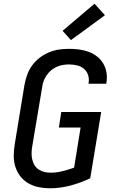

<svg xmlns="http://www.w3.org/2000/svg" viewBox="-20 -1006 640 1034"><path d="M249 8Q218 8 188.5 2Q159 -4 133.5 -18.5Q108 -33 90 -56Q72 -79 63 -107Q54 -135 54 -165.5Q54 -196 59 -227L112 -550Q117 -577 126.5 -603.5Q136 -630 153 -653.5Q170 -677 193.5 -695Q217 -713 243.5 -724Q270 -735 297 -739Q324 -743 351 -743Q379 -743 406 -739.5Q433 -736 457.5 -727Q482 -718 502.5 -702Q523 -686 536 -664Q549 -642 553.5 -615Q558 -588 553 -560Q553 -559 552.5 -558Q552 -557 552 -555H457Q457 -556 457 -556.5Q457 -557 457 -558Q461 -581 454.5 -601.5Q448 -622 432 -635.5Q416 -649 395 -654Q374 -659 351 -659Q335 -659 318 -656Q301 -653 285 -646Q269 -639 255 -627Q241 -615 231 -600.5Q221 -586 215 -569.5Q209 -553 207 -536L153 -214Q150 -196 150 -179Q150 -162 154 -145.5Q158 -129 166.5 -115.5Q175 -102 188.5 -93Q202 -84 218.5 -80Q235 -76 252 -76Q284 -76 316 -84Q348 -92 379 -103L414 -319H297L310 -403H525L466 -46Q414 -21 358.5 -6.5Q303 8 249 8ZM362 -790 317 -840 489 -986 545 -924Z"/></svg>

Font: Iosevka SS04 Medium Extended
Style: Italic
Weight: 500
Width: 7
Italic angle: -9°
Monospace: yes
Designer: Belleve Invis
Foundry: Belleve Invis
Version: Version 19.0.0; ttfautohint (v1.8.4)